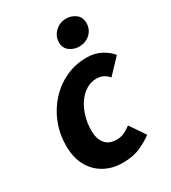

<svg xmlns="http://www.w3.org/2000/svg" viewBox="-179 -809 812 913"><g transform="rotate(-30 227.0 -352.5)"><path d="M223.2 12Q168.1 12 124 -12.1Q79.9 -36.1 54.5 -81.8Q29.2 -127.5 29.2 -192.5Q29.2 -256.9 51.6 -314Q74 -371.1 113.8 -414.6Q153.6 -458.2 206.9 -483.2Q260.2 -508.1 321.1 -508.1Q368 -508.1 402 -489.3Q436.1 -470.5 454.3 -446.8L378.6 -366.9Q364.5 -382.7 349.1 -390.4Q333.6 -398.1 312.5 -398.1Q282.8 -398.1 256.8 -382.2Q230.9 -366.3 211.2 -338.4Q191.6 -310.5 180.4 -273.5Q169.2 -236.5 169.2 -195.2Q169.2 -150.3 190.2 -124.2Q211.2 -98 253.2 -98Q278.3 -98 297.9 -108.2Q317.5 -118.3 332.5 -129.9L389.3 -46Q362 -25 321.5 -6.5Q280.9 12 223.2 12ZM319.6 -570.3Q292 -570.3 268.7 -587Q245.5 -603.6 245.5 -636.2Q245.5 -669.1 270.6 -693.3Q295.7 -717.4 330.9 -717.4Q359.4 -717.4 382.3 -700.4Q405.1 -683.3 405.1 -651.2Q405.1 -616.2 380.5 -593.3Q355.9 -570.3 319.6 -570.3Z"/></g></svg>

Font: Source Sans Variable
Style: Italic
Weight: 200
Italic angle: -11°
Designer: Paul D. Hunt
Foundry: Adobe Systems Incorporated
Version: Version 3.006;hotconv 1.0.111;makeotfexe 2.5.65597